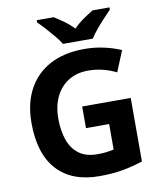

<svg xmlns="http://www.w3.org/2000/svg" viewBox="-100 -1013 923 1102"><g transform="rotate(-10 362.0 -462.0)"><path d="M361 -401H644V-31Q588 -12 527.5 -1Q467 10 390 10Q230 10 144 -84Q58 -178 58 -358Q58 -470 101.5 -552Q145 -634 228 -679Q311 -724 431 -724Q488 -724 543 -712Q598 -700 643 -680L593 -559Q560 -576 518 -587Q476 -598 430 -598Q364 -598 315.5 -568Q267 -538 240.5 -483.5Q214 -429 214 -355Q214 -285 233 -231Q252 -177 293 -146.5Q334 -116 400 -116Q432 -116 454.5 -119Q477 -122 496 -126V-275H361ZM315 -774Q301 -797 278.5 -824Q256 -851 232.5 -877Q209 -903 190 -921V-934H289Q315 -918 345 -896.5Q375 -875 401 -848Q427 -875 458 -896.5Q489 -918 515 -934H614V-921Q596 -903 572 -877Q548 -851 525.5 -824Q503 -797 489 -774Z"/></g></svg>

Font: Noto Sans IKEA
Style: Bold
Weight: 600
Designer: Monotype Design Team
Foundry: Monotype Imaging Inc.
Version: Version 2.001